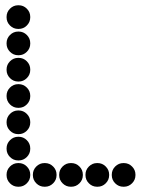

<svg xmlns="http://www.w3.org/2000/svg" viewBox="-20 -715 640 730"><path d="M49 -695Q31 -695 18 -682Q5 -669 5 -651V-649Q5 -631 18 -618Q31 -605 49 -605H51Q69 -605 82 -618Q95 -631 95 -649V-651Q95 -669 82 -682Q69 -695 51 -695ZM49 -595Q31 -595 18 -582Q5 -569 5 -551V-549Q5 -531 18 -518Q31 -505 49 -505H51Q69 -505 82 -518Q95 -531 95 -549V-551Q95 -569 82 -582Q69 -595 51 -595ZM49 -495Q31 -495 18 -482Q5 -469 5 -451V-449Q5 -431 18 -418Q31 -405 49 -405H51Q69 -405 82 -418Q95 -431 95 -449V-451Q95 -469 82 -482Q69 -495 51 -495ZM49 -395Q31 -395 18 -382Q5 -369 5 -351V-349Q5 -331 18 -318Q31 -305 49 -305H51Q69 -305 82 -318Q95 -331 95 -349V-351Q95 -369 82 -382Q69 -395 51 -395ZM49 -295Q31 -295 18 -282Q5 -269 5 -251V-249Q5 -231 18 -218Q31 -205 49 -205H51Q69 -205 82 -218Q95 -231 95 -249V-251Q95 -269 82 -282Q69 -295 51 -295ZM49 -195Q31 -195 18 -182Q5 -169 5 -151V-149Q5 -131 18 -118Q31 -105 49 -105H51Q69 -105 82 -118Q95 -131 95 -149V-151Q95 -169 82 -182Q69 -195 51 -195ZM49 -95Q31 -95 18 -82Q5 -69 5 -51V-49Q5 -31 18 -18Q31 -5 49 -5H51Q69 -5 82 -18Q95 -31 95 -49V-51Q95 -69 82 -82Q69 -95 51 -95ZM149 -95Q131 -95 118 -82Q105 -69 105 -51V-49Q105 -31 118 -18Q131 -5 149 -5H151Q169 -5 182 -18Q195 -31 195 -49V-51Q195 -69 182 -82Q169 -95 151 -95ZM249 -95Q231 -95 218 -82Q205 -69 205 -51V-49Q205 -31 218 -18Q231 -5 249 -5H251Q269 -5 282 -18Q295 -31 295 -49V-51Q295 -69 282 -82Q269 -95 251 -95ZM349 -95Q331 -95 318 -82Q305 -69 305 -51V-49Q305 -31 318 -18Q331 -5 349 -5H351Q369 -5 382 -18Q395 -31 395 -49V-51Q395 -69 382 -82Q369 -95 351 -95ZM449 -95Q431 -95 418 -82Q405 -69 405 -51V-49Q405 -31 418 -18Q431 -5 449 -5H451Q469 -5 482 -18Q495 -31 495 -49V-51Q495 -69 482 -82Q469 -95 451 -95Z"/></svg>

Font: Doto Black Rounded Black
Style: Regular
Weight: 900
Monospace: yes
Version: Version 1.000